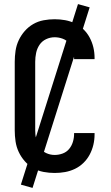

<svg xmlns="http://www.w3.org/2000/svg" viewBox="-20 -837 540 938"><path d="M247 8Q220 8 193 3Q166 -2 142.5 -15.5Q119 -29 101 -49.5Q83 -70 71.5 -94.5Q60 -119 56 -146Q52 -173 52 -200V-535Q52 -562 56 -589Q60 -616 71.5 -640.5Q83 -665 101 -685.5Q119 -706 142.5 -719.5Q166 -733 193 -738Q220 -743 247 -743Q273 -743 298 -738.5Q323 -734 346 -723Q369 -712 387.5 -694Q406 -676 418 -653.5Q430 -631 436 -606Q442 -581 442 -555V-548H342V-552Q342 -572 336 -591.5Q330 -611 317.5 -626Q305 -641 286 -648Q267 -655 247 -655Q225 -655 205 -645.5Q185 -636 173 -618Q161 -600 156.5 -578.5Q152 -557 152 -535V-200Q152 -178 156.5 -156.5Q161 -135 173 -117Q185 -99 205 -89.5Q225 -80 247 -80Q267 -80 286 -87Q305 -94 317.5 -109Q330 -124 336 -143.5Q342 -163 342 -183V-187H442V-180Q442 -154 436 -129Q430 -104 418 -81.5Q406 -59 387.5 -41Q369 -23 346 -12Q323 -1 298 3.5Q273 8 247 8ZM139 81 82 65 361 -817 418 -801Z"/></svg>

Font: Iosevka Term Curly Semibold
Style: Regular
Weight: 600
Designer: Belleve Invis
Foundry: Belleve Invis
Version: Version 32.3.0